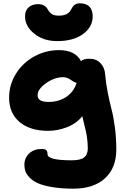

<svg xmlns="http://www.w3.org/2000/svg" viewBox="-20 -884 752 1164"><path d="M326.2 -634.8Q244.1 -634.8 188 -679.7Q131.8 -724.6 131.8 -785.2Q131.8 -820.8 153.8 -839.8Q175.8 -858.9 210.9 -858.9Q252.4 -858.9 270 -826.2Q280.3 -808.1 294.4 -798.6Q308.6 -789.1 336.9 -789.1Q392.6 -789.1 410.2 -825.2Q419.9 -844.7 431.6 -854.2Q443.4 -863.8 465.8 -863.8Q503.4 -863.8 522.7 -843Q542 -822.3 542 -785.2Q542 -720.7 483.6 -677.7Q425.3 -634.8 326.2 -634.8ZM424.8 259.8Q351.1 259.8 295.7 250.2Q240.2 240.7 209 226.3Q177.7 211.9 158.7 191.7Q139.6 171.4 133.8 153.6Q127.9 135.7 127.9 115.2Q127.9 73.7 156.7 46.4Q185.5 19 233.9 19Q252.9 19 260.5 26.6Q268.1 34.2 268.1 50.8Q268.1 87.9 415 87.9Q468.3 87.9 490.2 70.3Q512.2 52.7 512.2 16.1Q512.2 -11.2 508.8 -38.8Q505.4 -66.4 501.7 -83.7Q498 -101.1 490.2 -131.8Q482.4 -162.6 479 -179.2Q440.9 -133.3 384.3 -112.1Q327.6 -90.8 272 -90.8Q162.1 -90.8 98.6 -144.3Q35.2 -197.8 35.2 -292Q35.2 -371.6 77.4 -438.2Q119.6 -504.9 189 -542.5Q258.3 -580.1 337.9 -580.1Q436 -580.1 471.2 -513.2Q485.8 -527.8 521 -527.8Q565.4 -527.8 590.1 -500.2Q614.7 -472.7 617.2 -435.1Q622.1 -378.4 634 -318.8Q646 -259.3 657 -217.8Q668 -176.3 676.5 -112.1Q685.1 -47.9 685.1 22.9Q685.1 133.8 616.7 196.8Q548.3 259.8 424.8 259.8ZM208 -306.2Q208 -266.1 272.9 -266.1Q335.4 -266.1 380.9 -295.9Q426.3 -325.7 444.8 -381.8Q432.1 -383.3 409.4 -399.7Q386.7 -416 362.8 -416Q310.5 -416 259.3 -379.9Q208 -343.8 208 -306.2Z"/></svg>

Font: Shantell Sans Irregular
Style: Regular
Weight: 800
Designer: Stephen Nixon, Anya Danilova, Shantell Martin
Foundry: Arrow Type
Version: Version 1.006;[9816181b4]